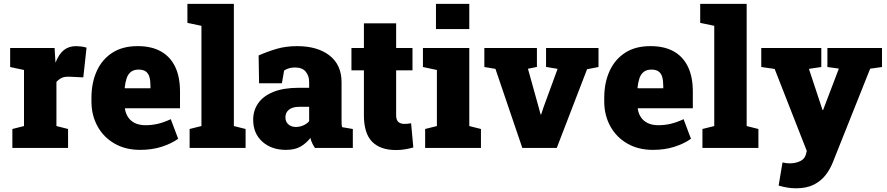

<svg xmlns="http://www.w3.org/2000/svg" viewBox="-20 -782 4690 1015"><path d="M45.4 0V-100.1L106.9 -115.7V-412.1L33.7 -427.7V-528.3H268.6L272.5 -463.9L273.4 -450.7Q291 -495.6 317.1 -516.8Q343.3 -538.1 382.3 -538.1Q393.1 -538.1 407.7 -536.4Q422.4 -534.7 437.5 -530.3L420.4 -373L347.2 -376.5Q321.8 -377.4 307.4 -370.8Q293 -364.3 278.3 -349.1V-115.7L339.8 -100.1V0Z M720.7 10.3Q643.1 10.3 585.2 -23.2Q527.3 -56.6 495.4 -114.7Q463.4 -172.9 463.4 -246.1V-264.2Q463.4 -344.7 491.7 -406.7Q520 -468.8 574.7 -503.7Q629.4 -538.6 709 -538.1Q780.8 -538.1 830.3 -510.5Q879.9 -482.9 905.8 -429.4Q931.6 -376 931.6 -297.9V-209.5H641.1L640.6 -206.1Q644.5 -181.2 657.5 -161.9Q670.4 -142.6 693.4 -131.3Q716.3 -120.1 750 -120.1Q783.2 -120.1 815.2 -127.7Q847.2 -135.3 882.8 -151.9L921.9 -48.3Q886.2 -22.9 835 -6.3Q783.7 10.3 720.7 10.3ZM641.1 -315.4H775.4V-328.1Q775.4 -356.4 769.8 -375.5Q764.2 -394.5 750.5 -404.3Q736.8 -414.1 712.9 -414.1Q687 -414.1 671.6 -401.6Q656.2 -389.2 649.2 -367.4Q642.1 -345.7 639.2 -317.9Z M982.4 0V-100.1L1044.9 -115.7V-645.5L970.7 -661.1V-761.7H1216.3V-115.7L1278.3 -100.1V0Z M1491.7 10.3Q1415 10.3 1366.7 -33.2Q1318.4 -76.7 1318.4 -148.9Q1318.4 -198.2 1345 -236.3Q1371.6 -274.4 1425 -296.1Q1478.5 -317.9 1559.1 -317.9H1614.3V-349.1Q1614.3 -380.9 1596.2 -403.1Q1578.1 -425.3 1539.1 -425.3Q1522.5 -425.3 1508.1 -421.1Q1493.7 -417 1481.9 -409.2L1470.2 -341.8H1349.6L1347.2 -488.8Q1392.1 -508.8 1441.2 -523.4Q1490.2 -538.1 1550.8 -538.1Q1658.7 -538.1 1722.2 -488.5Q1785.6 -439 1785.6 -347.2V-152.3Q1785.6 -141.1 1785.9 -130.4Q1786.1 -119.6 1788.1 -109.9L1845.2 -100.1V0H1645Q1638.7 -8.8 1631.3 -23.4Q1624 -38.1 1621.1 -52.7Q1597.2 -22.9 1567.4 -6.3Q1537.6 10.3 1491.7 10.3ZM1544.4 -110.8Q1563 -110.8 1581.8 -118.4Q1600.6 -126 1614.3 -141.1V-217.3H1561Q1526.4 -217.3 1507.6 -202.1Q1488.8 -187 1488.8 -162.1Q1488.8 -138.2 1504.4 -124.5Q1520 -110.8 1544.4 -110.8Z M2073.2 11.2Q1990.2 11.2 1947 -33Q1903.8 -77.1 1903.8 -172.9V-410.2H1837.9V-528.3H1903.8V-658.7H2074.2V-528.3H2160.6V-410.2H2074.2V-173.3Q2074.2 -147.5 2085.9 -137.2Q2097.7 -127 2118.2 -127Q2127 -127 2135.7 -127.9Q2144.5 -128.9 2153.3 -130.4L2165 -2.4Q2142.6 3.9 2119.9 7.6Q2097.2 11.2 2073.2 11.2Z M2227.5 0V-100.1L2289.6 -115.7V-412.1L2215.8 -427.7V-528.3H2460.9V-115.7L2522.5 -100.1V0ZM2284.7 -628.4V-761.7H2460.9V-628.4Z M2741.2 0 2599.1 -418 2540.5 -427.7V-528.3H2818.4V-428.2L2771 -418.5L2827.1 -216.8L2837.9 -176.8H2840.8L2854 -216.8L2927.7 -418L2866.7 -428.2V-528.3H3144V-427.7L3083.5 -416L2923.3 0Z M3431.6 10.3Q3354 10.3 3296.1 -23.2Q3238.3 -56.6 3206.3 -114.7Q3174.3 -172.9 3174.3 -246.1V-264.2Q3174.3 -344.7 3202.6 -406.7Q3231 -468.8 3285.6 -503.7Q3340.3 -538.6 3419.9 -538.1Q3491.7 -538.1 3541.3 -510.5Q3590.8 -482.9 3616.7 -429.4Q3642.6 -376 3642.6 -297.9V-209.5H3352.1L3351.6 -206.1Q3355.5 -181.2 3368.4 -161.9Q3381.3 -142.6 3404.3 -131.3Q3427.2 -120.1 3460.9 -120.1Q3494.1 -120.1 3526.1 -127.7Q3558.1 -135.3 3593.8 -151.9L3632.8 -48.3Q3597.2 -22.9 3545.9 -6.3Q3494.6 10.3 3431.6 10.3ZM3352.1 -315.4H3486.3V-328.1Q3486.3 -356.4 3480.7 -375.5Q3475.1 -394.5 3461.4 -404.3Q3447.8 -414.1 3423.8 -414.1Q3397.9 -414.1 3382.6 -401.6Q3367.2 -389.2 3360.1 -367.4Q3353 -345.7 3350.1 -317.9Z M3693.4 0V-100.1L3755.9 -115.7V-645.5L3681.6 -661.1V-761.7H3927.2V-115.7L3989.3 -100.1V0Z M4188 213.4Q4165.5 213.4 4142.8 209.7Q4120.1 206.1 4096.2 199.2L4116.7 76.7Q4126.5 79.1 4135.5 80.3Q4144.5 81.5 4154.3 81.5Q4185.5 81.5 4209.7 70.1Q4233.9 58.6 4240.2 34.7L4245.1 16.1L4075.2 -417.5L4004.4 -427.7V-528.3H4321.8V-427.7L4256.3 -418L4327.1 -204.1L4328.1 -200.2H4331.1L4414.6 -419.4L4354 -427.7V-528.3H4642.6V-427.7L4580.1 -418.9L4382.3 77.1Q4368.2 112.8 4344.2 143.8Q4320.3 174.8 4282.2 194.1Q4244.1 213.4 4188 213.4Z"/></svg>

Font: Roboto Slab LO Black
Style: Regular
Weight: 900
Designer: Google
Version: Version 2.000